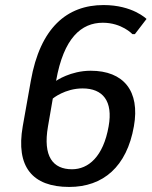

<svg xmlns="http://www.w3.org/2000/svg" viewBox="-20 -730 600 760"><path d="M70 -230C42 -70 108 10 254 10C388 10 482 -70 510 -230C535 -370 469 -450 339 -450C259 -450 202 -410 202 -410C232 -580 302 -640 387 -640C462 -640 504 -595 504 -595H514L560 -655C560 -655 505 -710 390 -710C245 -710 139 -620 102 -410ZM307 -380C387 -380 428 -330 410 -230C389 -110 330 -60 265 -60C190 -60 149 -110 170 -230L189 -340C189 -340 237 -380 307 -380Z"/></svg>

Font: Scada
Style: Italic
Weight: 400
Designer: Jovanny Lemonad
Foundry: Jovanny Lemonad
Version: Version 3.005